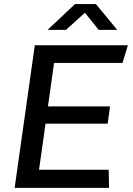

<svg xmlns="http://www.w3.org/2000/svg" viewBox="-20 -904 640 924"><path d="M50.5 0 147.5 -686H595.5L569.5 -601.2H240.2L210.8 -392H509.5L498 -308.8H199.2L167.8 -87H503L504.8 0ZM209 -760.2 341.2 -884.5H441.5L544.2 -760.2H455L375.5 -859.2H407.2L297.5 -760.2Z"/></svg>

Font: Chivo Mono Medium
Style: Italic
Weight: 500
Italic angle: -8.05°
Monospace: yes
Designer: Hector Gatti
Foundry: Omnibus-Type
Version: Version 1.008